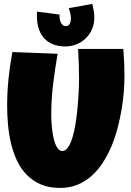

<svg xmlns="http://www.w3.org/2000/svg" viewBox="-20 -927 663 970"><path d="M608.9 -543Q608.9 -506.8 605.5 -463.4Q602.1 -419.9 594.2 -373.5Q586.4 -327.1 574 -279.5Q561.5 -231.9 543 -188Q524.4 -144 499.8 -105.7Q475.1 -67.4 443.1 -38.8Q411.1 -10.3 371.6 6.1Q332 22.5 283.7 22.5Q227.1 22.5 185.3 4.2Q143.6 -14.2 113.8 -45.2Q84 -76.2 64.9 -117.4Q45.9 -158.7 35.2 -204.8Q24.4 -251 20.3 -299.1Q16.1 -347.2 16.1 -391.6Q16.1 -460 22.9 -528.1Q29.8 -596.2 42.5 -664.1L271 -655.3Q257.8 -578.6 248.3 -501.2Q238.8 -423.8 238.8 -345.7Q238.8 -337.4 239.5 -321Q240.2 -304.7 242.2 -284.4Q244.1 -264.2 247.8 -242.9Q251.5 -221.7 257.8 -204.1Q264.2 -186.5 273.2 -175.3Q282.2 -164.1 294.4 -164.1Q308.6 -164.1 319.8 -177.5Q331.1 -190.9 339.6 -213.4Q348.1 -235.8 354.5 -265.1Q360.8 -294.4 365.2 -326.2Q369.6 -357.9 372.3 -389.6Q375 -421.4 376.7 -448.7Q378.4 -476.1 378.9 -497.1Q379.4 -518.1 379.4 -528.3Q379.4 -566.4 378.2 -604.2Q377 -642.1 374.5 -679.7H603Q608.9 -612.3 608.9 -543ZM456.5 -837.9Q456.5 -806.6 445.1 -780Q433.6 -753.4 413.8 -733.9Q394 -714.4 367.2 -703.4Q340.3 -692.4 310.1 -692.4Q274.9 -692.4 248 -703.1Q221.2 -713.9 203.1 -733.6Q185.1 -753.4 175.8 -781.7Q166.5 -810.1 166.5 -845.7Q166.5 -851.1 166.5 -856.9Q166.5 -862.8 167.5 -868.2L280.8 -853.5Q280.3 -845.7 281.2 -835.7Q282.2 -825.7 285.9 -816.7Q289.6 -807.6 296.1 -801.3Q302.7 -794.9 314 -794.9Q320.8 -794.9 325.4 -798.6Q330.1 -802.2 333 -808.1Q335.9 -814 337.2 -820.6Q338.4 -827.1 338.4 -833Q338.4 -847.2 335.2 -859.9Q332 -872.6 327.6 -885.7L445.8 -907.2Q450.2 -891.1 453.4 -873.3Q456.5 -855.5 456.5 -837.9Z"/></svg>

Font: Luckiest Guy RUS-BEL-UKR
Style: Regular
Weight: 400
Designer: Astigmatic (AOETI)
Foundry: Astigmatic (AOETI)
Version: Version 1.00 March 11, 2019, initial release